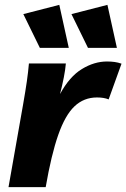

<svg xmlns="http://www.w3.org/2000/svg" viewBox="-20 -770 520 790"><path d="M427 -361Q408 -369 379 -369Q325 -369 286.5 -332.5Q248 -296 219.5 -214.5Q191 -133 168 0H15L75 -340Q85 -397 90.5 -435.5Q96 -474 99 -509H251Q249 -484 242.5 -451Q236 -418 227 -383Q266 -455 317 -486Q368 -517 420 -517Q437 -517 451.5 -515Q466 -513 480 -508ZM342 -573 274 -712 422 -750 461 -573ZM144 -573 76 -712 224 -750 263 -573Z"/></svg>

Font: Livvic
Style: Bold Italic
Weight: 700
Italic angle: -10°
Designer: Jacques Le Bailly, Baron von Fonthausen
Version: Version 1.001; ttfautohint (v1.8.2)